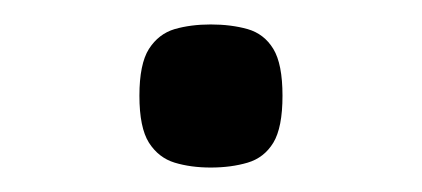

<svg xmlns="http://www.w3.org/2000/svg" viewBox="-20 -902 345 157"><path d="M152.3 -765Q136 -765 122.8 -769Q109.7 -773 101.8 -785.3Q94 -797.7 94 -823.7Q94 -849.7 101.8 -862Q109.7 -874.3 122.8 -878.2Q136 -882 152.3 -882Q169 -882 182.5 -878.2Q196 -874.3 203.5 -862Q211 -849.7 211 -823.7Q211 -797.7 203.5 -785.3Q196 -773 182.5 -769Q169 -765 152.3 -765Z"/></svg>

Font: Matangi Light
Style: Regular
Weight: 300
Designer: Prashant Pant
Foundry: The Graphic Ant
Version: Version 3.002